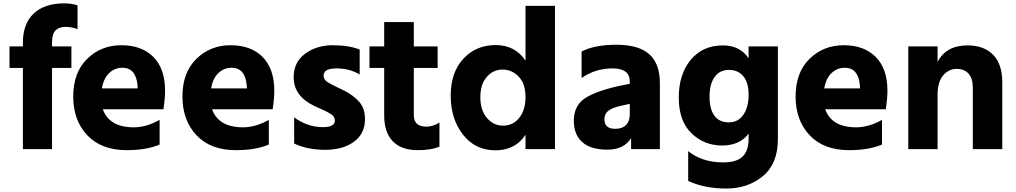

<svg xmlns="http://www.w3.org/2000/svg" viewBox="-20 -847 5998 1133"><path d="M36.1 -446.3V-573.2H115.2V-595.7Q115.2 -707 178.7 -767.1Q242.2 -827.1 359.4 -827.1Q403.3 -827.1 437.5 -815.4V-674.8Q403.3 -688.5 366.2 -688.5Q329.1 -688.5 308.1 -668Q287.1 -647.5 287.1 -595.7V-573.2H401.4V-446.3H287.1V33.2H115.2V-446.3Z M954.1 -311.5Q954.1 -265.6 944.3 -202.1H586.9Q625 -95.7 769.5 -95.7Q843.8 -95.7 921.9 -139.6V5.9Q844.7 39.1 727.5 39.1Q578.1 39.1 495.1 -48.8Q412.1 -136.7 412.1 -277.8Q412.1 -418.9 494.1 -499.5Q576.2 -580.1 696.3 -580.1Q816.4 -580.1 885.3 -510.7Q954.1 -441.4 954.1 -311.5ZM581.1 -325.2H792V-339.8Q783.2 -447.3 702.1 -447.3Q658.2 -447.3 625 -416.5Q591.8 -385.7 581.1 -325.2Z M1598.6 -311.5Q1598.6 -265.6 1588.9 -202.1H1231.4Q1269.5 -95.7 1414.1 -95.7Q1488.3 -95.7 1566.4 -139.6V5.9Q1489.3 39.1 1372.1 39.1Q1222.7 39.1 1139.6 -48.8Q1056.6 -136.7 1056.6 -277.8Q1056.6 -418.9 1138.7 -499.5Q1220.7 -580.1 1340.8 -580.1Q1460.9 -580.1 1529.8 -510.7Q1598.6 -441.4 1598.6 -311.5ZM1225.6 -325.2H1436.5V-339.8Q1427.7 -447.3 1346.7 -447.3Q1302.7 -447.3 1269.5 -416.5Q1236.3 -385.7 1225.6 -325.2Z M1712.9 -390.6Q1712.9 -480.5 1780.8 -530.3Q1848.6 -580.1 1943.4 -580.1Q2038.1 -580.1 2102.5 -554.7V-407.2Q2043 -443.4 1966.3 -443.4Q1889.6 -443.4 1889.6 -401.4Q1889.6 -377 1913.1 -362.3Q1936.5 -347.7 1967.8 -333Q1999 -318.4 2012.7 -311.5Q2067.4 -283.2 2100.6 -245.1Q2133.8 -207 2133.8 -143.6Q2133.8 -58.6 2068.8 -10.7Q2003.9 37.1 1898.9 37.1Q1793.9 37.1 1715.8 0V-154.3Q1794.9 -96.7 1885.7 -96.7Q1956.1 -96.7 1956.1 -135.7Q1956.1 -159.2 1932.1 -174.3Q1908.2 -189.5 1878.4 -202.1Q1848.6 -214.8 1836.9 -220.7Q1712.9 -279.3 1712.9 -390.6Z M2160.2 -446.3V-573.2H2247.1V-716.8H2421.9V-573.2H2562.5V-446.3H2421.9V-167Q2421.9 -99.6 2497.1 -99.6Q2534.2 -99.6 2573.2 -124V18.6Q2523.4 39.1 2446.3 39.1Q2347.7 39.1 2297.4 -13.7Q2247.1 -66.4 2247.1 -167V-446.3Z M3081.1 -489.3V-812.5H3254.9V33.2H3081.1V-51.8Q3021.5 40 2902.8 40Q2784.2 40 2711.9 -52.7Q2639.6 -145.5 2639.6 -282.7Q2639.6 -419.9 2714.4 -500.5Q2789.1 -581.1 2904.3 -581.1Q3019.5 -581.1 3081.1 -489.3ZM2852.5 -393.1Q2814.5 -349.6 2814.5 -273.4Q2814.5 -197.3 2853 -151.4Q2891.6 -105.5 2949.2 -105.5Q3006.8 -105.5 3043.9 -151.4Q3081.1 -197.3 3081.1 -274.9Q3081.1 -352.5 3041 -394.5Q3001 -436.5 2945.8 -436.5Q2890.6 -436.5 2852.5 -393.1Z M3619.1 -336.9 3696.3 -352.5V-366.2Q3696.3 -443.4 3594.7 -443.4Q3493.2 -443.4 3412.1 -386.7V-543Q3488.3 -583 3617.7 -583Q3747.1 -583 3810.5 -527.8Q3874 -472.7 3874 -356.4V33.2H3704.1V-32.2Q3662.1 36.1 3564 36.1Q3465.8 36.1 3416 -8.3Q3366.2 -52.7 3366.2 -134.3Q3366.2 -215.8 3421.4 -259.3Q3476.6 -302.7 3619.1 -336.9ZM3546.9 -142.6Q3546.9 -86.9 3610.4 -86.9Q3652.3 -86.9 3674.3 -109.4Q3696.3 -131.8 3696.3 -171.9V-234.4L3640.6 -221.7Q3571.3 -206.1 3554.7 -175.8Q3546.9 -162.1 3546.9 -142.6Z M4246.1 -579.1Q4346.7 -579.1 4397.5 -502.9V-573.2H4570.3V-26.4Q4570.3 119.1 4481.9 192.4Q4393.6 265.6 4265.6 265.6Q4137.7 265.6 4041 220.7V44.9Q4124 111.3 4248 111.3Q4326.2 111.3 4361.8 77.1Q4397.5 43 4397.5 -28.3V-58.6Q4345.7 11.7 4240.7 11.7Q4135.7 11.7 4060.5 -60.5Q3985.4 -132.8 3985.4 -271Q3985.4 -409.2 4056.2 -494.1Q4127 -579.1 4246.1 -579.1ZM4197.3 -393.1Q4167 -351.6 4167 -277.3Q4167 -203.1 4195.8 -164.1Q4224.6 -125 4280.3 -125Q4335.9 -125 4366.7 -169.9Q4397.5 -214.8 4397.5 -287.6Q4397.5 -360.4 4366.2 -397.5Q4335 -434.6 4281.2 -434.6Q4227.5 -434.6 4197.3 -393.1Z M5216.8 -311.5Q5216.8 -265.6 5207 -202.1H4849.6Q4887.7 -95.7 5032.2 -95.7Q5106.4 -95.7 5184.6 -139.6V5.9Q5107.4 39.1 4990.2 39.1Q4840.8 39.1 4757.8 -48.8Q4674.8 -136.7 4674.8 -277.8Q4674.8 -418.9 4756.8 -499.5Q4838.9 -580.1 4959 -580.1Q5079.1 -580.1 5147.9 -510.7Q5216.8 -441.4 5216.8 -311.5ZM4843.8 -325.2H5054.7V-339.8Q5045.9 -447.3 4964.8 -447.3Q4920.9 -447.3 4887.7 -416.5Q4854.5 -385.7 4843.8 -325.2Z M5339.8 33.2V-573.2H5512.7V-481.4Q5562.5 -579.1 5689.5 -579.1Q5786.1 -579.1 5840.3 -523.9Q5894.5 -468.8 5894.5 -361.3V33.2H5720.7V-329.1Q5720.7 -383.8 5695.8 -412.1Q5670.9 -440.4 5624.5 -440.4Q5578.1 -440.4 5545.4 -401.9Q5512.7 -363.3 5512.7 -288.1V33.2Z"/></svg>

Font: GenEi M Gothic v2 Heavy
Style: Regular
Weight: 800
Version: Version 2.0